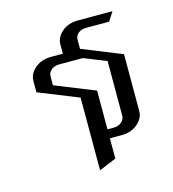

<svg xmlns="http://www.w3.org/2000/svg" viewBox="-82 -475 574 638"><g transform="rotate(-15 205.0 -156.0)"><path d="M47.9 -210.9V-250Q47.9 -274.9 70.8 -293.9Q92.3 -312 126 -312H166V-344.2Q166 -369.1 189 -388.2Q210 -405.8 244.1 -405.8H361.8L341.8 -375H264.2Q245.6 -375 235.4 -366.2Q225.1 -357.4 225.1 -344.2V-313L361.8 -257.8V-62Q361.8 -37.1 338.9 -18.1Q317.4 0 284.2 0H244.1V69.8L185.1 94.2V-155.8ZM106.9 -219.2 244.1 -164.1V-30.8H264.2Q281.7 -30.8 292.5 -40Q303.2 -49.3 303.2 -62V-250L226.1 -280.8H146Q127.9 -280.8 117.7 -272Q106.9 -262.7 106.9 -250Z"/></g></svg>

Font: Hhenum
Style: Regular
Weight: 400
Designer: T. Christopher White
Version: Version 1.0